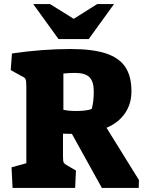

<svg xmlns="http://www.w3.org/2000/svg" viewBox="-20 -928 714 948"><path d="M37 -102 110 -122V-503Q110 -529 106 -537.5Q102 -546 85 -553L33 -582L39 -664Q189 -686 328 -686Q436 -686 502 -664.5Q568 -643 598.5 -597.5Q629 -552 629 -477Q629 -415 597 -368.5Q565 -322 506 -297L666 -39L665 0H483L335 -267L291 -268V-156Q291 -132 294.5 -125.5Q298 -119 312 -111L355 -86L351 0H42ZM433 -390Q443 -426 443 -476Q443 -526 421.5 -547Q400 -568 350 -568Q322 -568 293 -565V-386Q319 -380 355 -380Q408 -380 433 -390ZM144 -908H227L344 -835L460 -908H543L418 -735H269Z"/></svg>

Font: Suez One
Style: Regular
Weight: 400
Designer: Michal Sahar
Foundry: Hagilda
Version: Version 1.001